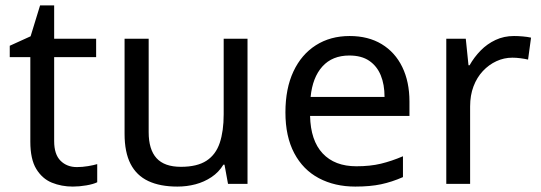

<svg xmlns="http://www.w3.org/2000/svg" viewBox="-20 -679 1996 709"><path d="M264 -62Q284 -62 305 -65.5Q326 -69 339 -73V-6Q325 1 299 5.5Q273 10 249 10Q207 10 171.5 -4.5Q136 -19 114 -55Q92 -91 92 -156V-468H16V-510L93 -545L128 -659H180V-536H335V-468H180V-158Q180 -109 203.5 -85.5Q227 -62 264 -62Z M894 -536V0H822L809 -71H805Q788 -43 761 -25Q734 -7 702 1.5Q670 10 635 10Q571 10 527.5 -10.5Q484 -31 462 -74Q440 -117 440 -185V-536H529V-191Q529 -127 558 -95Q587 -63 648 -63Q708 -63 742.5 -85.5Q777 -108 791.5 -151.5Q806 -195 806 -257V-536Z M1271 -546Q1340 -546 1389.5 -516Q1439 -486 1465.5 -431.5Q1492 -377 1492 -304V-251H1125Q1127 -160 1171.5 -112.5Q1216 -65 1296 -65Q1347 -65 1386.5 -74.5Q1426 -84 1468 -102V-25Q1427 -7 1387 1.5Q1347 10 1292 10Q1216 10 1157.5 -21Q1099 -52 1066.5 -113.5Q1034 -175 1034 -264Q1034 -352 1063.5 -415Q1093 -478 1146.5 -512Q1200 -546 1271 -546ZM1270 -474Q1207 -474 1170.5 -433.5Q1134 -393 1127 -321H1400Q1400 -367 1386 -401Q1372 -435 1343.5 -454.5Q1315 -474 1270 -474Z M1878 -546Q1893 -546 1910.5 -544.5Q1928 -543 1941 -540L1930 -459Q1917 -462 1901.5 -464Q1886 -466 1872 -466Q1841 -466 1813 -453Q1785 -440 1763 -416.5Q1741 -393 1728.5 -360Q1716 -327 1716 -286V0H1628V-536H1700L1710 -438H1714Q1731 -468 1755 -492.5Q1779 -517 1810 -531.5Q1841 -546 1878 -546Z"/></svg>

Font: utelugu15
Style: Book
Weight: 400
Designer: Jelle Bosma - Monotype Design Team
Foundry: Monotype Imaging Inc.
Version: Version 2.003